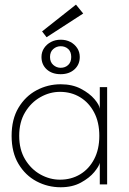

<svg xmlns="http://www.w3.org/2000/svg" viewBox="-20 -778 544 810"><path d="M401 0V-91Q398 -77 377.8 -52.2Q357.5 -27.5 321.5 -7.8Q285.5 12 236 12Q181.5 12 134.2 -13Q87 -38 58 -86.5Q29 -135 29 -205Q29 -275 58 -323.5Q87 -372 134.2 -397.2Q181.5 -422.5 236 -422.5Q285.5 -422.5 321.8 -403.2Q358 -384 378.8 -359.5Q399.5 -335 401 -319V-410.5H432V0ZM61 -205Q61 -147 86 -105.5Q111 -64 150.5 -42Q190 -20 233 -20Q280.5 -20 318 -42.5Q355.5 -65 377.2 -106.5Q399 -148 399 -205Q399 -262 377.2 -303.5Q355.5 -345 318 -367.8Q280.5 -390.5 233 -390.5Q190 -390.5 150.5 -368.2Q111 -346 86 -304.5Q61 -263 61 -205ZM236 -465Q199.5 -465 177.2 -485.2Q155 -505.5 155 -537.5Q155 -558.5 166 -575Q177 -591.5 195.2 -601Q213.5 -610.5 236 -610.5Q259 -610.5 277 -601Q295 -591.5 305.8 -575Q316.5 -558.5 316.5 -537.5Q316.5 -505.5 294 -485.2Q271.5 -465 236 -465ZM236 -492Q255 -492 267.8 -504Q280.5 -516 280.5 -537.5Q280.5 -559.5 267.8 -571.2Q255 -583 236 -583Q218.5 -583 204.8 -571.2Q191 -559.5 191 -537.5Q191 -516 204.8 -504Q218.5 -492 236 -492ZM176.5 -621 157.5 -645.5 300.5 -758.5 331 -721Z"/></svg>

Font: League Spartan Thin Thin
Style: Regular
Weight: 250
Version: Version 2.002